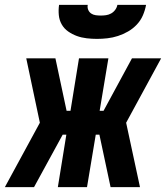

<svg xmlns="http://www.w3.org/2000/svg" viewBox="-54 -770 683 790"><path d="M-34 0 110 -265 54 -530H174L220 -314H236L271 -530H392L356 -314H372L489 -530H609L465 -265L522 0H401L355 -216H340L304 0H184L219 -216H204L86 0ZM345 -610Q324 -610 302.5 -612.5Q281 -615 262 -622Q243 -629 226.5 -640.5Q210 -652 200 -669.5Q190 -687 188 -708Q186 -729 189 -750H307Q305 -739 309 -729.5Q313 -720 321 -714.5Q329 -709 339.5 -707.5Q350 -706 361 -706Q371 -706 382 -707.5Q393 -709 403 -714.5Q413 -720 420 -729.5Q427 -739 429 -750H547Q543 -728 534 -707Q525 -686 509 -669Q493 -652 473 -640.5Q453 -629 431.5 -622Q410 -615 388 -612.5Q366 -610 345 -610Z"/></svg>

Font: Iosevka Curly HvExObl
Style: Regular
Weight: 900
Width: 7
Italic angle: -9°
Monospace: yes
Designer: Belleve Invis
Foundry: Belleve Invis
Version: Version 11.1.0; ttfautohint (v1.8.3)